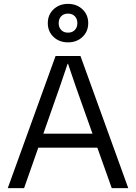

<svg xmlns="http://www.w3.org/2000/svg" viewBox="-20 -968 700 988"><path d="M640 0H555L481 -208H177L104 0H20L266 -680H394ZM456 -280 369 -525 330 -640H328L289 -525L203 -280ZM226 -849Q226 -892 255.5 -920Q285 -948 330 -948Q375 -948 404.5 -920Q434 -892 434 -849Q434 -806 404.5 -778Q375 -750 330 -750Q285 -750 255.5 -778Q226 -806 226 -849ZM282 -849Q282 -827 295 -813.5Q308 -800 330 -800Q352 -800 365 -813.5Q378 -827 378 -849Q378 -871 365 -884.5Q352 -898 330 -898Q308 -898 295 -884.5Q282 -871 282 -849Z"/></svg>

Font: CyStack Display
Style: Regular
Weight: 400
Designer: Weizhong Zhang
Foundry: 本地遙控
Version: Version 1.000;Glyphs 3.1.2 (3151)